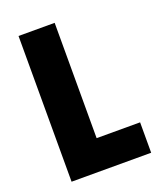

<svg xmlns="http://www.w3.org/2000/svg" viewBox="-133 -799 741 884"><g transform="rotate(-20 237.0 -357.0)"><path d="M64 0H454V-149H241V-714H64Z"/></g></svg>

Font: Noto Sans Arabic UI Cn Bk
Style: Regular
Weight: 900
Width: 3
Designer: Monotype Design Team, Nadine Chahine and Nizar Qandah
Foundry: Monotype Imaging Inc.
Version: Version 2.010